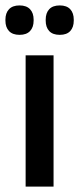

<svg xmlns="http://www.w3.org/2000/svg" viewBox="-22 -688 292 708"><path d="M72.5 0V-484H175.5V0ZM50 -559.5Q24.5 -559.5 11.2 -573.5Q-2 -587.5 -2 -612V-615.5Q-2 -640 11.2 -654Q24.5 -668 50 -668Q75.5 -668 88.8 -654Q102 -640 102 -615.5V-612Q102 -587.5 88.8 -573.5Q75.5 -559.5 50 -559.5ZM198.5 -559.5Q172.5 -559.5 159.5 -573.5Q146.5 -587.5 146.5 -612V-615.5Q146.5 -640 159.5 -654Q172.5 -668 198.5 -668Q224 -668 237 -654Q250 -640 250 -615.5V-612Q250 -587.5 237 -573.5Q224 -559.5 198.5 -559.5Z"/></svg>

Font: Anek Gujarati SemiExpanded Medium
Style: Regular
Weight: 500
Width: 6
Designer: Mrunmayee Ghaisas (Gujarati), Yesha Goshar (Latin)
Foundry: Ek Type
Version: Version 1.003